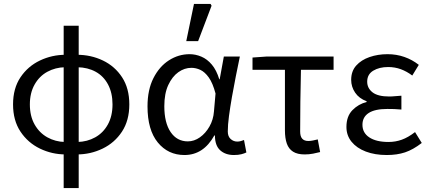

<svg xmlns="http://www.w3.org/2000/svg" viewBox="-20 -772 2173 971"><path d="M302 179V-642H378V179ZM312 9Q243 9 182 -20.5Q121 -50 83.5 -106.5Q46 -163 46 -244Q46 -325 83.5 -381Q121 -437 182 -466Q243 -495 312 -495L308 -432Q260 -431 219.5 -409Q179 -387 155 -344.5Q131 -302 131 -244Q131 -185 155 -142.5Q179 -100 219.5 -77.5Q260 -55 308 -54ZM369 9 372 -54Q421 -55 461.5 -77.5Q502 -100 525.5 -142.5Q549 -185 549 -244Q549 -302 526.5 -344.5Q504 -387 464 -409Q424 -431 372 -432L369 -495Q440 -495 500.5 -466Q561 -437 597.5 -381Q634 -325 634 -244Q634 -163 597 -106.5Q560 -50 499 -20.5Q438 9 369 9Z M913 12Q830 12 778 -51.5Q726 -115 726 -234Q726 -318 756 -377Q786 -436 834.5 -467Q883 -498 939 -498Q969 -498 998.5 -485.5Q1028 -473 1051.5 -445Q1075 -417 1089 -371H1091L1112 -486H1193Q1183 -438 1172.5 -385.5Q1162 -333 1153 -281.5Q1144 -230 1138 -185Q1132 -140 1132 -107Q1132 -82 1146.5 -69Q1161 -56 1180 -56Q1189 -56 1198 -58.5Q1207 -61 1214 -64L1226 -1Q1216 4 1200.5 8Q1185 12 1163 12Q1120 12 1093.5 -12Q1067 -36 1067 -87H1064Q1009 12 913 12ZM930 -57Q962 -57 991 -77.5Q1020 -98 1039.5 -132.5Q1059 -167 1062 -208L1070 -299Q1056 -352 1036 -380Q1016 -408 993.5 -418.5Q971 -429 948 -429Q913 -429 882 -407Q851 -385 831 -342Q811 -299 811 -235Q811 -151 843 -104Q875 -57 930 -57ZM922 -564 961 -752H1045L1050 -743L982 -564Z M1521 9Q1484 9 1462 -5Q1440 -19 1430.5 -46Q1421 -73 1421 -113V-419H1257V-481L1327 -486H1667V-419H1502Q1500 -337 1499 -258.5Q1498 -180 1498 -107Q1498 -82 1508.5 -70.5Q1519 -59 1539 -59Q1551 -59 1562.5 -61.5Q1574 -64 1587 -67L1599 -3Q1584 1 1563.5 5Q1543 9 1521 9Z M1936 12Q1876 12 1830 -5.5Q1784 -23 1758 -55Q1732 -87 1732 -130Q1732 -184 1762.5 -215Q1793 -246 1834 -256V-260Q1796 -274 1776 -303.5Q1756 -333 1756 -368Q1756 -412 1781.5 -440.5Q1807 -469 1849 -483.5Q1891 -498 1940 -498Q1985 -498 2025 -484Q2065 -470 2098 -444L2065 -390Q2037 -411 2007 -422Q1977 -433 1943 -433Q1898 -433 1867.5 -414.5Q1837 -396 1837 -359Q1837 -326 1864 -305Q1891 -284 1948 -284Q1963 -284 1977 -285.5Q1991 -287 2010 -288V-218Q1990 -220 1973 -220.5Q1956 -221 1939 -221Q1876 -221 1844.5 -200.5Q1813 -180 1813 -141Q1813 -100 1848 -77Q1883 -54 1945 -54Q1980 -54 2012 -65.5Q2044 -77 2079 -104L2113 -49Q2069 -15 2028.5 -1.5Q1988 12 1936 12Z"/></svg>

Font: Source Sans 3
Style: Regular
Weight: 400
Designer: Paul D. Hunt
Foundry: Adobe
Version: Version 3.046;hotconv 1.0.118;makeotfexe 2.5.65603